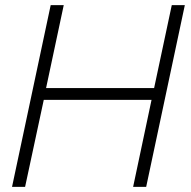

<svg xmlns="http://www.w3.org/2000/svg" viewBox="-20 -730 746 750"><path d="M178 -710H229L160 -386H582L651 -710H702L551 0H500L572 -340H151L78 0H27Z"/></svg>

Font: Raleway Light
Style: Italic
Weight: 300
Italic angle: -12°
Designer: Matt McInerney, Pablo Impallari, Rodrigo Fuenzalida
Foundry: Matt McInerney, Pablo Impallari, Rodrigo Fuenzalida
Version: Version 4.026